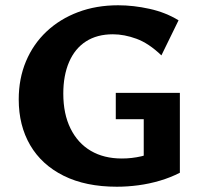

<svg xmlns="http://www.w3.org/2000/svg" viewBox="-20 -693 765 728"><path d="M423 15Q305 15 221.5 -26.5Q138 -68 94.5 -142.5Q51 -217 51 -316Q51 -395 78.5 -460.5Q106 -526 156.5 -573.5Q207 -621 276 -647Q345 -673 428 -673Q486 -673 547 -659.5Q608 -646 657 -616L592 -483Q544 -529 497.5 -546Q451 -563 408 -563Q348 -563 306 -536Q264 -509 242 -458Q220 -407 220 -338Q220 -261 247.5 -205.5Q275 -150 324.5 -121Q374 -92 442 -92Q480 -92 516.5 -100.5Q553 -109 583 -128L525 -61V-241H419V-341H662V-38Q627 -20 586.5 -8Q546 4 504.5 9.5Q463 15 423 15Z"/></svg>

Font: Ysabeau ExtraBold
Style: Regular
Weight: 800
Designer: Christian Thalmann (Catharsis Fonts)
Version: Version 2.002